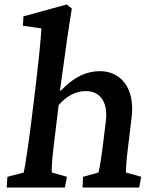

<svg xmlns="http://www.w3.org/2000/svg" viewBox="-20 -838 686 858"><path d="M10 0H270L279 -48L212 -67C209 -79 213 -128 221 -194L242 -368C276 -409 320 -431 363 -431C420 -431 464 -392 453 -297L439 -183C432 -127 425 -85 420 -67L351 -48L349 0H602L611 -48L543 -67C542 -81 546 -133 553 -187L568 -312C585 -449 516 -520 427 -520C365 -520 309 -493 252 -433L248 -434C274 -623 285 -703 301 -800L278 -818L85 -765L82 -723L165 -711C164 -671 149 -533 136 -426L118 -279C104 -170 91 -89 86 -67L13 -48Z"/></svg>

Font: TPK Tissa Web SemiBold
Style: Italic
Weight: 600
Italic angle: -7°
Designer: Jacques Le Bailly, Suppakit Chalermlarp | Katatrad Co.,Ltd.
Foundry: Jacques Le Bailly, Cadson Demak Co.,Ltd.
Version: Version 5.000;Glyphs 3.1.2 (3151)